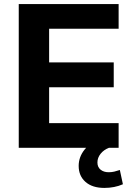

<svg xmlns="http://www.w3.org/2000/svg" viewBox="-20 -725 639 942"><path d="M72 0V-705H562V-584H221V-419H538V-297H221V-121H562V0ZM492 197Q433 197 399.5 167.5Q366 138 366 89Q366 45 395 9Q424 -27 472 -45L515 0Q489 10 473.5 29.5Q458 49 458 72Q458 95 473.5 107.5Q489 120 513 120Q528 120 540.5 117Q553 114 568 109L583 179Q542 197 492 197Z"/></svg>

Font: Mulish ExtraBold
Style: Regular
Weight: 800
Designer: Vernon Adams
Foundry: Vernon Adams
Version: Version 3.603; ttfautohint (v1.8.3)